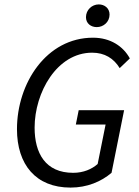

<svg xmlns="http://www.w3.org/2000/svg" viewBox="-20 -839 629 871"><path d="M300 12C375 12 439 -15 486 -55L543 -339H337L324 -274H459L423 -95C397 -72 359 -55 312 -55C186 -55 137 -144 137 -260C137 -419 238 -600 398 -600C455 -600 496 -574 523 -530L569 -574C539 -629 481 -668 402 -668C191 -668 57 -462 57 -253C57 -93 142 12 300 12ZM419 -716C450 -716 477 -740 477 -773C477 -802 454 -819 428 -819C397 -819 370 -794 370 -761C370 -732 393 -716 419 -716Z"/></svg>

Font: Source Sans Pro
Style: Italic
Weight: 400
Italic angle: -11°
Designer: Paul D. Hunt
Foundry: Adobe Systems Incorporated
Version: Version 3.006;hotconv 1.0.111;makeotfexe 2.5.65597